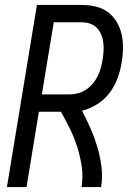

<svg xmlns="http://www.w3.org/2000/svg" viewBox="-20 -755 540 775"><path d="M8 0 129 -735H310Q339 -735 366.5 -728.5Q394 -722 415.5 -706Q437 -690 451 -666.5Q465 -643 471 -616Q477 -589 476.5 -560Q476 -531 471 -502Q466 -471 454.5 -439.5Q443 -408 422.5 -380.5Q402 -353 372.5 -334.5Q343 -316 311 -308Q329 -274 345 -237.5Q361 -201 372.5 -162.5Q384 -124 389.5 -83Q395 -42 388 0H309Q316 -42 310 -82.5Q304 -123 292 -161Q280 -199 262.5 -234.5Q245 -270 226 -304H137L87 0ZM261 -374Q278 -374 295 -378.5Q312 -383 327 -393Q342 -403 354 -417Q366 -431 374 -447Q382 -463 386.5 -480Q391 -497 394 -513Q397 -531 398 -548.5Q399 -566 397 -583Q395 -600 388.5 -615.5Q382 -631 371 -642.5Q360 -654 344 -659.5Q328 -665 310 -665H197L149 -374Z"/></svg>

Font: Iosevka Term Curly Oblique
Style: Regular
Weight: 400
Italic angle: -9°
Designer: Belleve Invis
Foundry: Belleve Invis
Version: Version 32.3.0